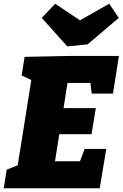

<svg xmlns="http://www.w3.org/2000/svg" viewBox="-32 -1010 658 1030"><path d="M422 -211H538L503 0H-12L4 -100L63 -123L136 -581L84 -605L100 -705L350 -710H606L574 -508H460L453 -565H330L309 -430H482L459 -290H286L263 -145H397ZM554 -990 605 -914 438 -772 329 -761 192 -914 264 -990 397 -901Z"/></svg>

Font: Bitter Black
Style: Italic
Weight: 900
Italic angle: -9°
Designer: Sol Matas, and Bitter project Authors
Foundry: Sol Matas
Version: Version 2.001